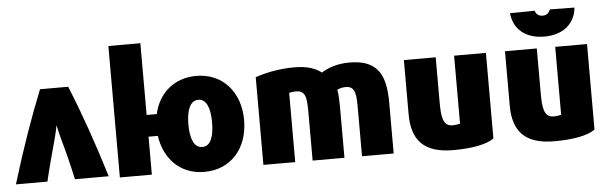

<svg xmlns="http://www.w3.org/2000/svg" viewBox="-50 -955 3659 1154"><g transform="rotate(-5 1779.5 -378.0)"><path d="M6 0C68 -205 135 -395 200 -557H370C438 -392 503 -205 566 0H362C344 -86 322 -171 299 -253C292 -280 282 -320 280 -333C278 -320 270 -282 262 -253C239 -170 215 -81 196 0Z M1406 -266C1406 -94 1301 24 1142 24C996 24 902 -75 881 -216H825V13H632V-780H825V-347H886C914 -473 1010 -555 1142 -555C1303 -555 1406 -433 1406 -266ZM1213 -268C1213 -353 1192 -411 1142 -411C1092 -411 1070 -352 1070 -268C1070 -183 1092 -126 1142 -126C1192 -126 1213 -183 1213 -268Z M2284 13H2093V-261C2093 -356 2093 -410 2031 -410C2011 -410 1993 -405 1980 -398C1986 -370 1987 -319 1987 -290V13H1795V-260C1795 -359 1794 -410 1731 -410C1714 -410 1701 -407 1690 -405V13H1498V-516C1561 -538 1644 -555 1735 -555C1817 -555 1866 -534 1897 -509C1934 -533 1990 -555 2067 -555C2252 -555 2284 -442 2284 -288Z M2889 -25C2844 8 2755 24 2643 24C2462 24 2394 -61 2394 -214V-541H2586V-272C2586 -184 2593 -125 2650 -125C2669 -125 2685 -128 2697 -131V-541H2889Z M3248 -608C3136 -608 3063 -668 3054 -766L3203 -768C3210 -742 3231 -734 3248 -734C3265 -734 3287 -742 3294 -768L3443 -766C3434 -668 3360 -608 3248 -608ZM3499 -25C3454 8 3365 24 3253 24C3072 24 3004 -61 3004 -214V-541H3196V-272C3196 -184 3203 -125 3260 -125C3279 -125 3295 -128 3307 -131V-541H3499Z"/></g></svg>

Font: Repo Black
Style: Regular
Weight: 900
Designer: Stefan Peev
Foundry: Context Ltd
Version: Version 1.502